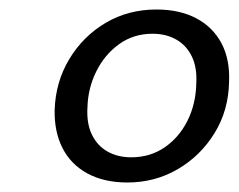

<svg xmlns="http://www.w3.org/2000/svg" viewBox="-20 -732 502 404"><path d="M248 -348Q199 -348 164 -367Q129 -386 111.5 -420.5Q94 -455 95 -501Q97 -560 126 -608Q155 -656 202.5 -684Q250 -712 309 -712Q358 -712 393 -693.5Q428 -675 446 -641Q464 -607 462 -560Q461 -500 431.5 -452Q402 -404 354 -376Q306 -348 248 -348ZM256 -401Q296 -401 326.5 -422Q357 -443 374.5 -478Q392 -513 393 -556Q395 -590 383.5 -613.5Q372 -637 350.5 -649Q329 -661 301 -661Q261 -661 230.5 -639Q200 -617 182.5 -581.5Q165 -546 164 -506Q162 -472 173.5 -448.5Q185 -425 206.5 -413Q228 -401 256 -401Z"/></svg>

Font: DM Sans 16pt
Style: Italic
Weight: 400
Italic angle: -10°
Version: Version 4.004;gftools[0.9.30]